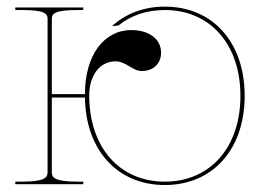

<svg xmlns="http://www.w3.org/2000/svg" viewBox="-20 -542 772 565"><path d="M242.5 -260.5C242.5 -318.5 272 -361 319.5 -361.5C351.5 -361.5 370 -333 397 -333C431 -333 454 -354.5 454 -387C454 -427 419 -453.5 366 -453.5C284.5 -453 230 -378 230 -265H132.5V-486.5C132.5 -502 141.5 -512.5 207.5 -512.5H225V-520H25V-512.5H45C111 -512.5 120 -502 120 -486.5V-35C120 -20.5 113.5 -7.5 45 -7.5H25V0H225V-7.5H207.5C139 -7.5 132.5 -20.5 132.5 -35V-255H230C232 -100.5 325.5 2.5 465 2.5C606 2.5 700 -102.5 700 -260C700 -417.5 606 -522.5 465 -522.5C402.5 -522.5 349.5 -501.5 309.5 -465L328.5 -467C365 -496.5 411.5 -512.5 465 -512.5C598.5 -512.5 687.5 -411.5 687.5 -260C687.5 -108.5 598.5 -7.5 465 -7.5C331.5 -7.5 243 -108.5 242.5 -260.5Z"/></svg>

Font: ZnikomitNo24
Style: Regular
Weight: 500
Designer: gluk
Foundry: gluk
Version: Version 0.55